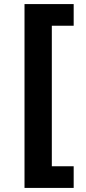

<svg xmlns="http://www.w3.org/2000/svg" viewBox="-20 -720 420 940"><path d="M100 200H340.7V94H233.7V-594H340.7V-700H100Z"/></svg>

Font: Golos Text VF
Style: Regular
Weight: 400
Designer: A.Korolkova, Vitaly Kuzmin
Foundry: ParaType Ltd
Version: Version 2.005